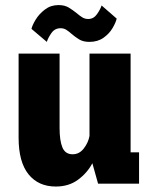

<svg xmlns="http://www.w3.org/2000/svg" viewBox="-20 -706 590 738"><path d="M194.5 11Q127.5 11 89.5 -36.2Q51.5 -83.5 51.5 -176.5V-500H209V-214.5Q209 -165 220 -139Q231 -113 259 -113Q285 -113 302.2 -135.5Q319.5 -158 324 -183.5V-500H482V-120.5H514.5V0H357L335 -78.5Q315.5 -41.5 280 -15.2Q244.5 11 194.5 11ZM323.5 -545Q299.5 -545 283.8 -554.8Q268 -564.5 255.5 -575.5Q245.5 -584.5 235.5 -591Q225.5 -597.5 213 -597.5Q190.5 -597.5 177.5 -578.8Q164.5 -560 160 -545L101 -595Q104 -609 117.2 -630.8Q130.5 -652.5 152.8 -669.5Q175 -686.5 205 -686.5Q228.5 -686.5 244.5 -676.8Q260.5 -667 274 -656Q285 -646.5 295.5 -639.8Q306 -633 319 -633Q340 -633 353 -651.8Q366 -670.5 370.5 -685L428.5 -634.5Q425 -619 412.5 -597.8Q400 -576.5 377.8 -560.8Q355.5 -545 323.5 -545Z"/></svg>

Font: Trispace SemiCondensed
Style: Bold
Weight: 700
Width: 4
Designer: Tyler Finck
Foundry: Etcetera Type Company
Version: Version 1.210; ttfautohint (v1.8.3)